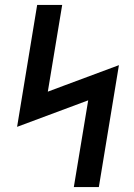

<svg xmlns="http://www.w3.org/2000/svg" viewBox="-20 -755 540 775"><path d="M278 0 336 -350 49 -243 130 -735H231L173 -385L237 -409L460 -492L379 0Z"/></svg>

Font: Iosevka Curly Slab Semibold
Style: Italic
Weight: 600
Italic angle: -9°
Monospace: yes
Designer: Belleve Invis
Foundry: Belleve Invis
Version: Version 22.1.2; ttfautohint (v1.8.4)